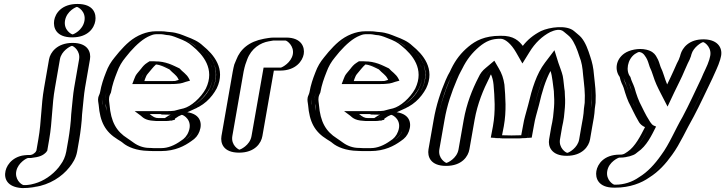

<svg xmlns="http://www.w3.org/2000/svg" viewBox="-20 -738 3668 971"><path d="M223 -294 248 -438C256 -483 302 -521 347 -521C392 -521 423 -483 415 -438L390 -294C384 -259 383 -226 379 -190L375 -160C374 -125 367 -69 361 -34L350 29C345 57 334 79 320 98C284 146 235 185 173 202C163 205 154 208 145 209L131 211C121 212 111 213 100 213H92C48 210 17 172 28 125C38 82 83 43 129 46H134C139 45 143 45 147 44C162 44 177 32 184 22L194 -34C210 -123 207 -205 223 -294ZM274 -635C266 -588 298 -549 345 -549C391 -549 434 -586 442 -632C450 -679 419 -718 372 -718C326 -718 282 -681 274 -635ZM346 -34C352 -68 359 -124 360 -158L363 -189C367 -224 369 -258 375 -294L400 -438C406 -475 381 -506 344 -506C307 -506 269 -474 263 -438L238 -294C222 -205 225 -126 209 -34L198 26L195 32C181 48 161 59 132 61H126C89 59 51 90 43 126C34 164 60 195 96 198H103C113 198 122 197 131 196L146 194C154 193 163 191 172 188C223 174 266 144 298 104C312 82 330 62 335 29ZM289 -635C296 -673 331 -703 369 -703C408 -703 434 -671 427 -632C420 -594 385 -564 347 -564C308 -564 282 -596 289 -635ZM238 -294 263 -438C269 -474 307 -506 344 -506C381 -506 406 -475 400 -438L375 -294C369 -258 367 -224 363 -189L360 -158C359 -123 352 -68 346 -34L335 29C330 62 312 83 298 104C266 144 223 174 172 188C163 191 154 193 146 194L131 196C122 197 113 198 103 198H96C60 195 34 164 43 126C51 90 89 59 126 61H132C161 59 181 48 195 32L198 26L209 -34C225 -126 223 -207 238 -294ZM289 -635C282 -596 308 -564 347 -564C385 -564 420 -594 427 -632C434 -671 408 -703 369 -703C331 -703 296 -673 289 -635ZM361 -34C367 -69 374 -126 375 -160L379 -190C383 -226 384 -259 390 -294L415 -438C423 -483 392 -521 347 -521C302 -521 256 -483 248 -438L223 -294C207 -203 210 -124 194 -34L184 22L181 26V27C170 37 157 45 135 46H129C82 44 38 81 28 125C17 172 48 210 92 213H100C111 213 121 212 131 211L145 209C215 195 270 163 310 112C328 90 344 64 350 29ZM274 -635C282 -681 326 -718 372 -718C419 -718 450 -679 442 -632C434 -586 391 -549 345 -549C298 -549 266 -588 274 -635ZM258 -294 283 -438C290 -480 335 -505 344 -506C353 -505 387 -480 380 -438L355 -294C349 -259 347 -225 343 -190L340 -159C339 -124 332 -69 326 -34L315 29C310 55 300 77 287 94C283 99 280 103 277 108C244 149 199 178 156 190C149 192 139 194 136 195L122 197C116 198 110 198 103 198H99C85 195 53 167 63 125C72 86 113 62 122 61H137C180 56 198 49 216 29V27L219 24L229 -34C245 -125 242 -206 258 -294ZM309 -635C318 -683 365 -703 369 -703C374 -703 416 -681 407 -632C398 -584 351 -564 347 -564C342 -564 300 -586 309 -635ZM381 -34C387 -68 394 -125 395 -159L398 -189C402 -224 404 -258 410 -294L435 -438C441 -473 426 -521 347 -521C268 -521 234 -472 228 -438L203 -294C187 -204 190 -125 174 -34L164 24L161 28V30C149 43 138 45 132 46H130C54 43 16 90 8 126C-1 165 16 208 90 213H100C113 213 127 212 140 210L155 208C232 196 293 156 331 108C348 87 364 62 370 29ZM254 -635C248 -598 264 -549 345 -549C425 -549 456 -596 462 -632C468 -669 453 -718 372 -718C292 -718 260 -671 254 -635Z M790 -410C780 -411 769 -413 759 -413H753C744 -408 733 -395 727 -387L707 -363C700 -354 699 -350 694 -338L690 -328H848C856 -328 863 -328 870 -329C881 -329 891 -333 901 -336C891 -356 872 -366 858 -383C838 -392 816 -403 793 -409C792 -410 791 -410 790 -410ZM823 -141H782C779 -141 773 -141 766 -142C744 -142 734 -152 722 -161H818C836 -161 853 -162 869 -164L856 -158C848 -152 841 -149 832 -143C830 -143 825 -141 823 -141ZM904 -172C954 -171 990 -128 969 -72C960 -49 945 -32 924 -19C890 5 848 26 794 26H752C747 26 741 26 732 25C677 25 641 4 611 -18L595 -29C534 -67 506 -117 499 -206C492 -230 497 -253 506 -271C513 -311 524 -341 537 -374C549 -405 562 -428 582 -452L605 -480C637 -517 672 -551 718 -569C736 -576 754 -580 771 -580H791C800 -580 810 -579 819 -578L833 -576C863 -574 883 -565 906 -556C937 -544 962 -533 985 -512C1040 -467 1105 -391 1055 -288C1029 -239 980 -193 926 -178C919 -176 912 -174 904 -172ZM868 -396C882 -379 903 -368 915 -344L923 -327L903 -322C894 -319 883 -314 868 -314C862 -313 853 -313 845 -313H669L679 -341C683 -352 687 -360 696 -371L716 -395C724 -405 736 -419 751 -428H761C806 -428 837 -410 868 -396ZM870 -179 958 -190 862 -145C856 -141 852 -139 845 -135L844 -130L831 -127C827 -126 824 -126 820 -126H779C775 -126 771 -126 763 -127C737 -127 723 -141 712 -149L675 -176H821C838 -176 855 -177 870 -179ZM735 10H734C691 10 657 -4 634 -21C629 -25 626 -28 621 -31L605 -42C545 -79 521 -125 514 -210C513 -222 510 -232 512 -245C513 -253 516 -261 520 -269C527 -309 538 -338 551 -371C562 -401 574 -422 593 -444L616 -472C649 -509 681 -539 722 -555C738 -562 754 -565 769 -565H789C798 -565 806 -564 814 -563L828 -561C856 -559 875 -551 899 -542C930 -530 953 -520 974 -500C1007 -473 1035 -443 1050 -403C1083 -300 994 -211 925 -192C918 -190 911 -188 903 -186L798 -159L901 -157C946 -156 972 -119 955 -75C948 -55 935 -42 917 -31C885 -8 847 11 797 11H755C750 11 743 11 735 10ZM796 -425C782 -426 775 -428 761 -428H751C736 -419 724 -405 716 -395L696 -371C687 -360 683 -352 679 -341L669 -313H845C853 -313 862 -313 868 -314C883 -314 894 -319 903 -322L923 -327L915 -344C903 -369 881 -381 868 -396C848 -405 826 -416 802 -423C798 -425 796 -425 796 -425ZM870 -179C855 -177 838 -176 821 -176H675L712 -149C723 -141 737 -127 763 -127C771 -126 775 -126 779 -126H820C824 -126 827 -126 831 -127L844 -130L845 -135C852 -139 856 -141 862 -145L958 -190ZM514 -212C518 -200 517 -187 518 -174C528 -110 555 -73 605 -42L621 -31C626 -28 629 -25 634 -21C657 -4 691 10 734 10H735C743 11 750 11 755 11H797C847 11 885 -8 917 -31C935 -44 947 -54 955 -75C972 -119 946 -156 901 -157L798 -159L903 -186C911 -188 918 -190 925 -192C973 -205 1016 -247 1041 -293C1087 -388 1026 -458 974 -500C951 -519 931 -530 899 -542C875 -551 856 -559 828 -561L814 -563C806 -564 798 -565 789 -565H769C754 -565 738 -562 722 -555C681 -539 649 -509 616 -472L593 -444C574 -422 562 -401 551 -371C538 -338 527 -309 520 -269C512 -253 508 -233 514 -212ZM848 -328H690L694 -338C698 -349 700 -355 707 -363L727 -387C734 -395 743 -406 753 -413H759C771 -413 778 -411 792 -410L794 -409C817 -403 838 -392 858 -383C875 -364 891 -355 901 -336C882 -330 871 -328 848 -328ZM782 -141H823C825 -141 827 -141 831 -142C832 -142 830 -143 831 -143C839 -148 849 -153 856 -158L869 -164C853 -162 836 -161 818 -161H722C734 -152 745 -142 766 -142C774 -142 778 -141 782 -141ZM732 25C742 26 746 26 752 26H794C848 26 891 5 924 -19C945 -32 960 -49 969 -72C990 -128 956 -170 904 -172C912 -174 919 -176 926 -178C1004 -200 1100 -297 1064 -410C1048 -452 1018 -485 985 -512C962 -534 937 -544 906 -556C883 -565 863 -574 833 -576L819 -578C810 -579 800 -580 791 -580H771C754 -580 736 -576 718 -569C672 -551 638 -517 605 -480L582 -452C562 -428 549 -405 537 -374C524 -341 513 -311 506 -271C502 -263 499 -254 497 -245C494 -228 498 -216 499 -206C505 -118 534 -67 595 -29L611 -18C616 -15 618 -13 623 -9C646 10 686 25 732 25ZM761 -428H736L725 -421C710 -412 700 -399 694 -391L674 -367C666 -357 663 -350 659 -339L649 -313H845C854 -313 864 -313 872 -314C900 -315 914 -323 919 -324L941 -330L936 -340C924 -364 901 -376 888 -392C853 -408 821 -428 761 -428ZM865 -138C870 -141 877 -146 883 -150L977 -193L862 -178C849 -176 836 -176 821 -176H661L692 -153C700 -147 712 -129 759 -127C766 -126 772 -126 779 -126H820C829 -126 836 -127 841 -128H850L853 -130L864 -132ZM737 10H734C707 10 678 0 655 -17C650 -21 646 -24 641 -27L625 -38C568 -74 541 -122 534 -208C533 -221 530 -231 532 -245C533 -253 537 -262 541 -270C548 -310 559 -340 572 -373C583 -403 596 -425 615 -448L638 -476C671 -513 705 -544 741 -558C755 -564 764 -565 769 -565H789C794 -565 799 -565 805 -564L822 -561C841 -560 854 -556 881 -545C912 -533 932 -524 953 -505C1006 -462 1069 -389 1021 -290C995 -242 946 -200 909 -190C902 -188 895 -187 888 -185L791 -159L900 -157C908 -157 956 -130 934 -73C926 -51 912 -36 895 -26C862 -2 828 11 797 11H755C753 11 743 10 737 10ZM837 -387C854 -368 871 -360 881 -340L884 -334C865 -328 868 -328 848 -328H710L714 -340C718 -351 721 -358 729 -367L749 -391C754 -397 762 -406 769 -412C795 -409 814 -398 837 -387ZM737 -161H818C830 -161 842 -161 852 -162L834 -154C828 -150 822 -146 814 -141H782C763 -141 755 -147 737 -161ZM729 25C740 26 744 26 752 26H794C867 26 915 -1 947 -24C969 -38 981 -53 989 -74C1005 -117 993 -167 912 -172C922 -175 932 -177 942 -180C1007 -198 1051 -244 1076 -291C1124 -390 1060 -463 1006 -507C983 -529 955 -541 923 -553C902 -561 878 -573 839 -576L828 -577C816 -579 804 -580 791 -580H771C743 -580 720 -574 699 -566C648 -546 616 -513 583 -476L560 -448C541 -425 527 -402 516 -372C503 -339 493 -310 486 -271C484 -261 479 -254 477 -245C474 -230 478 -219 479 -208C486 -121 512 -72 575 -33L591 -23C596 -20 598 -18 603 -14C626 5 670 24 729 25Z M1287 -50 1345 -381H1397C1442 -381 1488 -419 1496 -464C1504 -509 1472 -548 1427 -548H1365C1354 -548 1342 -546 1327 -543C1266 -532 1217 -496 1195 -438L1186 -413C1183 -403 1180 -391 1177 -376L1120 -50C1112 -4 1143 34 1189 34C1235 34 1279 -4 1287 -50ZM1272 -50 1333 -396H1400C1437 -396 1475 -428 1481 -464C1487 -500 1460 -533 1424 -533H1362C1353 -533 1341 -531 1327 -528C1271 -518 1229 -487 1209 -435L1200 -411C1198 -403 1194 -390 1192 -376L1135 -50C1128 -12 1154 19 1191 19C1228 19 1265 -12 1272 -50ZM1272 -50C1265 -12 1228 19 1191 19C1154 19 1128 -12 1135 -50L1192 -376C1194 -390 1198 -403 1200 -411L1209 -435C1229 -487 1271 -518 1327 -528C1341 -531 1353 -533 1362 -533H1424C1460 -533 1487 -500 1481 -464C1475 -428 1437 -396 1400 -396H1333ZM1287 -50C1279 -4 1235 34 1189 34C1143 34 1112 -4 1120 -50L1177 -376C1180 -391 1183 -404 1186 -413L1195 -438C1217 -496 1266 -532 1327 -543C1341 -546 1353 -548 1365 -548H1427C1472 -548 1504 -509 1496 -464C1488 -419 1442 -381 1397 -381H1345ZM1252 -50C1244 -2 1194 19 1191 19C1188 19 1147 -2 1155 -50L1212 -376C1215 -390 1218 -403 1221 -412L1230 -437C1251 -494 1298 -522 1339 -529C1349 -531 1360 -533 1362 -533H1424C1433 -532 1468 -505 1461 -464C1453 -421 1407 -397 1400 -396H1313ZM1307 -50 1365 -381H1397C1476 -381 1510 -430 1516 -464C1522 -498 1506 -548 1427 -548H1365C1344 -548 1328 -544 1315 -542C1239 -528 1195 -489 1175 -436L1165 -412C1162 -403 1160 -390 1157 -376L1100 -50C1094 -14 1109 34 1189 34C1269 34 1301 -14 1307 -50Z M1849 -410C1839 -411 1828 -413 1818 -413H1812C1803 -408 1792 -395 1786 -387L1766 -363C1759 -354 1758 -350 1753 -338L1749 -328H1907C1915 -328 1922 -328 1929 -329C1940 -329 1950 -333 1960 -336C1950 -356 1931 -366 1917 -383C1897 -392 1875 -403 1852 -409C1851 -410 1850 -410 1849 -410ZM1882 -141H1841C1838 -141 1832 -141 1825 -142C1803 -142 1793 -152 1781 -161H1877C1895 -161 1912 -162 1928 -164L1915 -158C1907 -152 1900 -149 1891 -143C1889 -143 1884 -141 1882 -141ZM1963 -172C2013 -171 2049 -128 2028 -72C2019 -49 2004 -32 1983 -19C1949 5 1907 26 1853 26H1811C1806 26 1800 26 1791 25C1736 25 1700 4 1670 -18L1654 -29C1593 -67 1565 -117 1558 -206C1551 -230 1556 -253 1565 -271C1572 -311 1583 -341 1596 -374C1608 -405 1621 -428 1641 -452L1664 -480C1696 -517 1731 -551 1777 -569C1795 -576 1813 -580 1830 -580H1850C1859 -580 1869 -579 1878 -578L1892 -576C1922 -574 1942 -565 1965 -556C1996 -544 2021 -533 2044 -512C2099 -467 2164 -391 2114 -288C2088 -239 2039 -193 1985 -178C1978 -176 1971 -174 1963 -172ZM1927 -396C1941 -379 1962 -368 1974 -344L1982 -327L1962 -322C1953 -319 1942 -314 1927 -314C1921 -313 1912 -313 1904 -313H1728L1738 -341C1742 -352 1746 -360 1755 -371L1775 -395C1783 -405 1795 -419 1810 -428H1820C1865 -428 1896 -410 1927 -396ZM1929 -179 2017 -190 1921 -145C1915 -141 1911 -139 1904 -135L1903 -130L1890 -127C1886 -126 1883 -126 1879 -126H1838C1834 -126 1830 -126 1822 -127C1796 -127 1782 -141 1771 -149L1734 -176H1880C1897 -176 1914 -177 1929 -179ZM1794 10H1793C1750 10 1716 -4 1693 -21C1688 -25 1685 -28 1680 -31L1664 -42C1604 -79 1580 -125 1573 -210C1572 -222 1569 -232 1571 -245C1572 -253 1575 -261 1579 -269C1586 -309 1597 -338 1610 -371C1621 -401 1633 -422 1652 -444L1675 -472C1708 -509 1740 -539 1781 -555C1797 -562 1813 -565 1828 -565H1848C1857 -565 1865 -564 1873 -563L1887 -561C1915 -559 1934 -551 1958 -542C1989 -530 2012 -520 2033 -500C2066 -473 2094 -443 2109 -403C2142 -300 2053 -211 1984 -192C1977 -190 1970 -188 1962 -186L1857 -159L1960 -157C2005 -156 2031 -119 2014 -75C2007 -55 1994 -42 1976 -31C1944 -8 1906 11 1856 11H1814C1809 11 1802 11 1794 10ZM1855 -425C1841 -426 1834 -428 1820 -428H1810C1795 -419 1783 -405 1775 -395L1755 -371C1746 -360 1742 -352 1738 -341L1728 -313H1904C1912 -313 1921 -313 1927 -314C1942 -314 1953 -319 1962 -322L1982 -327L1974 -344C1962 -369 1940 -381 1927 -396C1907 -405 1885 -416 1861 -423C1857 -425 1855 -425 1855 -425ZM1929 -179C1914 -177 1897 -176 1880 -176H1734L1771 -149C1782 -141 1796 -127 1822 -127C1830 -126 1834 -126 1838 -126H1879C1883 -126 1886 -126 1890 -127L1903 -130L1904 -135C1911 -139 1915 -141 1921 -145L2017 -190ZM1573 -212C1577 -200 1576 -187 1577 -174C1587 -110 1614 -73 1664 -42L1680 -31C1685 -28 1688 -25 1693 -21C1716 -4 1750 10 1793 10H1794C1802 11 1809 11 1814 11H1856C1906 11 1944 -8 1976 -31C1994 -44 2006 -54 2014 -75C2031 -119 2005 -156 1960 -157L1857 -159L1962 -186C1970 -188 1977 -190 1984 -192C2032 -205 2075 -247 2100 -293C2146 -388 2085 -458 2033 -500C2010 -519 1990 -530 1958 -542C1934 -551 1915 -559 1887 -561L1873 -563C1865 -564 1857 -565 1848 -565H1828C1813 -565 1797 -562 1781 -555C1740 -539 1708 -509 1675 -472L1652 -444C1633 -422 1621 -401 1610 -371C1597 -338 1586 -309 1579 -269C1571 -253 1567 -233 1573 -212ZM1907 -328H1749L1753 -338C1757 -349 1759 -355 1766 -363L1786 -387C1793 -395 1802 -406 1812 -413H1818C1830 -413 1837 -411 1851 -410L1853 -409C1876 -403 1897 -392 1917 -383C1934 -364 1950 -355 1960 -336C1941 -330 1930 -328 1907 -328ZM1841 -141H1882C1884 -141 1886 -141 1890 -142C1891 -142 1889 -143 1890 -143C1898 -148 1908 -153 1915 -158L1928 -164C1912 -162 1895 -161 1877 -161H1781C1793 -152 1804 -142 1825 -142C1833 -142 1837 -141 1841 -141ZM1791 25C1801 26 1805 26 1811 26H1853C1907 26 1950 5 1983 -19C2004 -32 2019 -49 2028 -72C2049 -128 2015 -170 1963 -172C1971 -174 1978 -176 1985 -178C2063 -200 2159 -297 2123 -410C2107 -452 2077 -485 2044 -512C2021 -534 1996 -544 1965 -556C1942 -565 1922 -574 1892 -576L1878 -578C1869 -579 1859 -580 1850 -580H1830C1813 -580 1795 -576 1777 -569C1731 -551 1697 -517 1664 -480L1641 -452C1621 -428 1608 -405 1596 -374C1583 -341 1572 -311 1565 -271C1561 -263 1558 -254 1556 -245C1553 -228 1557 -216 1558 -206C1564 -118 1593 -67 1654 -29L1670 -18C1675 -15 1677 -13 1682 -9C1705 10 1745 25 1791 25ZM1820 -428H1795L1784 -421C1769 -412 1759 -399 1753 -391L1733 -367C1725 -357 1722 -350 1718 -339L1708 -313H1904C1913 -313 1923 -313 1931 -314C1959 -315 1973 -323 1978 -324L2000 -330L1995 -340C1983 -364 1960 -376 1947 -392C1912 -408 1880 -428 1820 -428ZM1924 -138C1929 -141 1936 -146 1942 -150L2036 -193L1921 -178C1908 -176 1895 -176 1880 -176H1720L1751 -153C1759 -147 1771 -129 1818 -127C1825 -126 1831 -126 1838 -126H1879C1888 -126 1895 -127 1900 -128H1909L1912 -130L1923 -132ZM1796 10H1793C1766 10 1737 0 1714 -17C1709 -21 1705 -24 1700 -27L1684 -38C1627 -74 1600 -122 1593 -208C1592 -221 1589 -231 1591 -245C1592 -253 1596 -262 1600 -270C1607 -310 1618 -340 1631 -373C1642 -403 1655 -425 1674 -448L1697 -476C1730 -513 1764 -544 1800 -558C1814 -564 1823 -565 1828 -565H1848C1853 -565 1858 -565 1864 -564L1881 -561C1900 -560 1913 -556 1940 -545C1971 -533 1991 -524 2012 -505C2065 -462 2128 -389 2080 -290C2054 -242 2005 -200 1968 -190C1961 -188 1954 -187 1947 -185L1850 -159L1959 -157C1967 -157 2015 -130 1993 -73C1985 -51 1971 -36 1954 -26C1921 -2 1887 11 1856 11H1814C1812 11 1802 10 1796 10ZM1896 -387C1913 -368 1930 -360 1940 -340L1943 -334C1924 -328 1927 -328 1907 -328H1769L1773 -340C1777 -351 1780 -358 1788 -367L1808 -391C1813 -397 1821 -406 1828 -412C1854 -409 1873 -398 1896 -387ZM1796 -161H1877C1889 -161 1901 -161 1911 -162L1893 -154C1887 -150 1881 -146 1873 -141H1841C1822 -141 1814 -147 1796 -161ZM1788 25C1799 26 1803 26 1811 26H1853C1926 26 1974 -1 2006 -24C2028 -38 2040 -53 2048 -74C2064 -117 2052 -167 1971 -172C1981 -175 1991 -177 2001 -180C2066 -198 2110 -244 2135 -291C2183 -390 2119 -463 2065 -507C2042 -529 2014 -541 1982 -553C1961 -561 1937 -573 1898 -576L1887 -577C1875 -579 1863 -580 1850 -580H1830C1802 -580 1779 -574 1758 -566C1707 -546 1675 -513 1642 -476L1619 -448C1600 -425 1586 -402 1575 -372C1562 -339 1552 -310 1545 -271C1543 -261 1538 -254 1536 -245C1533 -230 1537 -219 1538 -208C1545 -121 1571 -72 1634 -33L1650 -23C1655 -20 1657 -18 1662 -14C1685 5 1729 24 1788 25Z M2334 17 2360 -131C2375 -214 2404 -283 2435 -345C2443 -364 2453 -376 2467 -388C2482 -361 2491 -340 2496 -308C2501 -246 2507 -177 2493 -100L2482 -42C2482 -39 2510 -38 2565 -38C2621 -38 2649 -39 2649 -42L2660 -102C2667 -143 2671 -152 2685 -207C2704 -291 2729 -362 2770 -417C2777 -394 2786 -376 2791 -352C2794 -335 2797 -290 2800 -275L2802 -251C2804 -228 2803 -201 2800 -175L2797 -145C2795 -127 2791 -113 2788 -97L2777 -33C2769 12 2801 50 2846 50C2891 50 2936 12 2944 -33L2955 -97C2960 -124 2967 -160 2968 -189L2971 -219C2975 -274 2969 -311 2964 -360C2961 -398 2956 -427 2944 -456C2933 -491 2920 -528 2899 -553C2890 -564 2874 -575 2862 -586C2833 -611 2776 -604 2737 -585C2689 -561 2653 -526 2624 -478C2602 -516 2572 -559 2512 -557C2450 -557 2408 -539 2371 -507C2334 -476 2306 -441 2283 -393L2276 -378C2270 -368 2263 -354 2255 -335C2229 -274 2207 -208 2193 -131L2167 17C2159 63 2190 101 2236 101C2282 101 2326 63 2334 17ZM2803 -97 2792 -33C2786 3 2812 35 2849 35C2886 35 2923 4 2929 -33L2940 -97C2944 -122 2952 -159 2953 -188L2956 -218C2959 -270 2954 -306 2949 -356C2946 -395 2940 -420 2930 -449C2919 -484 2905 -519 2886 -542C2879 -551 2864 -563 2851 -574C2828 -594 2777 -589 2742 -572C2698 -550 2665 -517 2637 -472L2622 -448L2611 -469C2590 -507 2563 -544 2510 -542C2450 -542 2415 -525 2380 -496C2345 -466 2320 -434 2297 -388L2289 -373C2284 -364 2277 -350 2269 -331C2243 -271 2221 -206 2208 -131L2182 17C2175 55 2201 86 2238 86C2275 86 2312 55 2319 17L2345 -131C2360 -216 2389 -286 2421 -349C2430 -370 2443 -386 2459 -399L2473 -411L2481 -397C2496 -370 2508 -346 2511 -312C2516 -250 2522 -179 2508 -100L2500 -54C2512 -53 2534 -53 2567 -53C2600 -53 2623 -53 2637 -54L2645 -102C2652 -144 2657 -154 2671 -208C2691 -292 2714 -365 2758 -424L2776 -449L2784 -424C2791 -402 2800 -383 2806 -357C2810 -338 2814 -293 2816 -279L2817 -255C2819 -231 2818 -202 2815 -176L2812 -146C2810 -128 2806 -113 2803 -97ZM2812 -146 2815 -176C2818 -202 2819 -231 2817 -255L2816 -279C2814 -293 2810 -338 2806 -357C2800 -383 2791 -402 2784 -424L2776 -449L2758 -424C2714 -365 2691 -292 2671 -208C2657 -154 2652 -144 2645 -102L2637 -54C2623 -53 2600 -53 2567 -53C2534 -53 2512 -53 2500 -54L2508 -100C2522 -179 2516 -250 2511 -312C2508 -346 2496 -370 2481 -397L2473 -411L2459 -399C2443 -386 2430 -370 2421 -349C2389 -286 2360 -216 2345 -131L2319 17C2312 55 2275 86 2238 86C2201 86 2175 55 2182 17L2208 -131C2221 -206 2243 -271 2269 -331C2277 -350 2284 -364 2289 -373L2297 -388C2320 -434 2345 -466 2380 -496C2415 -525 2450 -542 2510 -542C2563 -544 2590 -507 2611 -469L2622 -448L2637 -472C2665 -517 2698 -550 2742 -572C2777 -589 2828 -594 2851 -574C2864 -563 2879 -551 2886 -542C2905 -519 2919 -484 2930 -449C2940 -420 2946 -395 2949 -356C2954 -306 2959 -270 2956 -218L2953 -188C2952 -159 2944 -122 2940 -97L2929 -33C2923 4 2886 35 2849 35C2812 35 2786 3 2792 -33L2803 -97C2806 -113 2810 -128 2812 -146ZM2955 -97 2944 -33C2936 12 2891 50 2846 50C2801 50 2769 12 2777 -33L2788 -97C2791 -112 2795 -127 2797 -145L2800 -175C2803 -201 2804 -228 2802 -251L2800 -275C2797 -290 2794 -336 2791 -352C2786 -375 2776 -398 2770 -417C2729 -362 2705 -291 2685 -207C2671 -152 2667 -143 2660 -102L2649 -41L2635 -39C2621 -38 2598 -38 2565 -38C2532 -38 2508 -38 2496 -39L2482 -40L2493 -100C2507 -177 2501 -246 2496 -308C2493 -339 2480 -365 2467 -388C2453 -376 2443 -363 2435 -345C2403 -283 2375 -214 2360 -131L2334 17C2326 63 2282 101 2236 101C2190 101 2159 63 2167 17L2193 -131C2210 -224 2238 -309 2276 -378L2283 -393C2306 -441 2334 -476 2371 -507C2408 -539 2450 -557 2512 -557C2572 -559 2602 -516 2624 -478C2653 -526 2689 -561 2737 -585C2776 -604 2833 -611 2862 -586C2874 -575 2890 -564 2899 -553C2920 -528 2933 -491 2944 -456C2954 -426 2961 -400 2964 -360C2969 -311 2975 -273 2972 -219L2968 -189C2966 -160 2960 -123 2955 -97ZM2299 17C2291 65 2241 86 2238 86C2235 86 2194 65 2202 17L2228 -131C2241 -207 2264 -272 2290 -333C2298 -352 2304 -366 2310 -376L2318 -391C2341 -438 2368 -471 2403 -501C2439 -531 2468 -542 2510 -542H2511C2533 -543 2565 -517 2590 -473L2622 -417L2658 -475C2686 -521 2722 -555 2763 -576C2785 -586 2813 -594 2831 -578C2844 -567 2859 -556 2866 -547C2885 -524 2899 -488 2910 -453C2922 -424 2926 -396 2929 -358C2934 -309 2940 -272 2937 -218L2933 -188C2932 -159 2925 -123 2920 -97L2909 -33C2902 9 2858 34 2849 35C2840 34 2805 9 2812 -33L2823 -97C2826 -112 2830 -127 2832 -145L2835 -175C2838 -201 2839 -230 2837 -253L2836 -277C2833 -291 2830 -336 2826 -354C2820 -379 2811 -398 2804 -420L2784 -484L2736 -421C2693 -364 2671 -291 2651 -207C2637 -153 2632 -144 2625 -102L2616 -54C2604 -54 2588 -53 2567 -53C2547 -53 2529 -54 2519 -54L2528 -100C2542 -178 2536 -248 2531 -310C2526 -343 2518 -366 2502 -393L2480 -431L2436 -394C2420 -381 2409 -367 2400 -347C2368 -285 2340 -215 2325 -131ZM2768 -97 2757 -33C2751 1 2767 50 2846 50C2925 50 2958 2 2964 -33L2975 -97C2980 -123 2987 -160 2988 -188L2992 -218C2995 -271 2989 -309 2984 -358C2981 -397 2975 -422 2965 -452C2954 -487 2941 -523 2920 -548C2911 -559 2895 -570 2883 -581C2846 -613 2759 -601 2716 -581C2677 -561 2648 -537 2624 -506C2606 -529 2579 -559 2511 -557C2430 -557 2385 -532 2349 -502C2312 -471 2285 -437 2262 -390L2255 -375C2249 -365 2242 -352 2234 -333C2208 -272 2186 -207 2173 -131L2147 17C2141 53 2156 101 2236 101C2316 101 2348 53 2354 17L2380 -131C2395 -215 2424 -284 2456 -347C2458 -353 2460 -358 2463 -362C2470 -346 2474 -330 2476 -310C2481 -248 2487 -178 2473 -100L2462 -42L2492 -40C2508 -39 2531 -38 2565 -38C2599 -38 2621 -39 2639 -40L2669 -42L2680 -102C2687 -144 2692 -154 2706 -208C2721 -273 2738 -330 2764 -379C2773 -356 2777 -303 2781 -277L2782 -253C2784 -230 2783 -202 2780 -176L2777 -146C2775 -128 2771 -112 2768 -97Z M3016 127C3008 172 3039 211 3085 211H3092C3150 211 3203 193 3241 165C3287 136 3324 96 3357 49C3399 -8 3430 -81 3467 -145C3500 -208 3530 -273 3562 -340C3575 -372 3592 -401 3602 -435L3605 -447C3619 -494 3589 -534 3548 -539C3502 -545 3454 -507 3442 -465L3439 -454C3434 -440 3432 -434 3424 -419L3408 -383C3393 -346 3372 -307 3355 -271C3348 -285 3340 -299 3334 -314C3321 -343 3315 -377 3301 -403C3295 -420 3291 -437 3282 -451L3276 -460C3255 -493 3203 -502 3161 -472C3117 -441 3105 -380 3134 -345C3140 -322 3147 -311 3154 -291C3163 -258 3175 -224 3191 -196C3200 -180 3206 -162 3216 -146C3229 -125 3235 -103 3260 -92C3239 -50 3213 0 3176 24L3164 32C3158 37 3146 42 3136 42C3133 43 3130 43 3128 43C3126 44 3124 44 3121 44H3114C3068 44 3024 82 3016 127ZM3031 127C3038 90 3074 59 3112 59H3119C3139 59 3160 53 3172 43L3183 36C3225 8 3253 -45 3274 -87L3280 -101L3268 -106C3248 -115 3244 -131 3229 -155C3220 -170 3213 -188 3204 -205C3198 -215 3194 -225 3190 -236C3178 -260 3171 -297 3158 -321C3153 -331 3151 -341 3148 -353C3124 -382 3130 -434 3168 -461C3202 -485 3246 -477 3263 -451L3268 -442C3276 -430 3281 -413 3287 -395C3300 -371 3306 -337 3320 -306C3327 -289 3334 -276 3341 -262L3354 -237L3368 -267C3385 -302 3405 -341 3421 -379L3437 -415C3446 -432 3449 -437 3454 -452L3457 -463C3467 -497 3506 -529 3543 -524C3576 -520 3601 -487 3590 -448L3587 -436C3577 -403 3562 -377 3548 -344C3516 -276 3485 -212 3453 -150C3415 -83 3385 -13 3345 42C3313 87 3278 125 3234 153C3199 178 3150 196 3094 196H3087C3050 196 3024 164 3031 127ZM3031 127C3024 164 3050 196 3087 196H3094C3150 196 3199 178 3234 153C3277 126 3312 88 3345 42C3385 -13 3415 -83 3453 -150C3485 -212 3516 -276 3548 -344C3562 -377 3577 -403 3587 -436L3590 -448C3601 -487 3576 -520 3543 -524C3506 -529 3467 -497 3457 -463L3454 -452C3449 -437 3446 -432 3437 -415L3421 -379C3405 -341 3385 -302 3368 -267L3354 -237L3341 -262C3334 -276 3327 -289 3320 -306C3306 -337 3300 -371 3287 -395C3281 -413 3276 -430 3268 -442L3263 -451C3246 -477 3202 -485 3168 -461C3130 -434 3124 -382 3148 -353C3151 -341 3153 -331 3158 -321C3161 -315 3166 -307 3169 -297C3178 -264 3189 -232 3204 -205C3213 -188 3220 -170 3229 -155C3244 -131 3248 -115 3268 -106L3280 -101L3274 -87C3253 -45 3225 8 3183 36L3172 43C3160 53 3140 59 3119 59H3112C3074 59 3038 90 3031 127ZM3016 127C3024 82 3068 44 3114 44H3121C3139 44 3157 38 3165 32L3176 24C3213 0 3240 -53 3260 -92C3235 -103 3230 -124 3216 -146C3206 -162 3200 -180 3191 -196C3185 -206 3180 -216 3176 -228C3164 -253 3157 -289 3144 -313C3139 -323 3137 -333 3134 -345C3109 -380 3114 -439 3161 -472C3203 -502 3255 -493 3276 -460L3282 -451C3291 -437 3295 -422 3301 -403C3315 -377 3321 -343 3334 -314C3341 -297 3347 -287 3355 -271C3372 -307 3393 -346 3408 -383L3424 -419C3433 -436 3434 -439 3439 -454L3442 -465C3454 -507 3502 -545 3548 -539C3589 -534 3619 -494 3605 -447L3602 -435C3591 -399 3575 -372 3562 -340C3530 -272 3500 -207 3467 -145C3429 -80 3399 -8 3357 49C3325 95 3289 135 3241 165C3204 192 3151 211 3092 211H3085C3039 211 3008 172 3016 127ZM3051 127C3059 80 3108 59 3112 59H3119C3149 59 3184 48 3195 39L3205 31C3251 0 3275 -53 3298 -98L3286 -103C3273 -109 3264 -128 3250 -151C3241 -166 3234 -183 3225 -200C3210 -227 3198 -261 3189 -294C3182 -315 3174 -326 3168 -349C3143 -379 3153 -438 3191 -465C3202 -472 3209 -475 3211 -475C3211 -475 3229 -476 3242 -455L3248 -446C3256 -433 3260 -417 3266 -399C3279 -374 3286 -340 3300 -310C3307 -294 3314 -281 3321 -267L3356 -199L3389 -269C3406 -305 3427 -344 3442 -381L3458 -417C3466 -433 3469 -438 3474 -453L3477 -464C3487 -499 3527 -524 3536 -525C3545 -524 3584 -495 3570 -448L3567 -436C3557 -403 3540 -375 3527 -342C3495 -275 3465 -209 3432 -147C3394 -82 3365 -9 3324 46C3291 93 3255 132 3212 158C3177 183 3134 196 3094 196H3087C3082 196 3043 173 3051 127ZM2996 127C2990 162 3005 211 3085 211H3092C3166 211 3225 187 3263 160C3311 130 3347 90 3379 45C3420 -11 3450 -82 3488 -148C3521 -210 3550 -274 3583 -342C3597 -375 3612 -402 3622 -436L3625 -448C3637 -490 3615 -537 3542 -539C3463 -541 3431 -494 3422 -464L3419 -453C3414 -438 3412 -434 3403 -417L3387 -381C3377 -358 3365 -334 3354 -311C3341 -341 3334 -374 3321 -399C3315 -417 3311 -433 3302 -447L3297 -456C3288 -470 3274 -481 3248 -487C3209 -496 3162 -485 3138 -468C3092 -436 3089 -382 3114 -349C3117 -337 3119 -328 3124 -317C3127 -311 3131 -303 3134 -294C3144 -260 3154 -228 3170 -200C3179 -183 3186 -166 3195 -150C3209 -128 3211 -109 3242 -95C3220 -52 3192 4 3154 29L3142 37C3135 42 3125 44 3121 44H3114C3034 44 3002 92 2996 127Z"/></svg>

Font: Blanket
Style: Black
Weight: 900
Foundry: Cannot Into Space Fonts
Version: Version 0.9